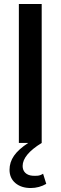

<svg xmlns="http://www.w3.org/2000/svg" viewBox="-20 -720 306 967"><path d="M75 0V-700H190V0Q94 59 94 116Q94 137 107 150Q120 163 143 165Q155 166 169 165Q183 164 197 155Q201 168 205 180.5Q209 193 213 206Q196 216 176 221.5Q156 227 135 227Q87 227 57.5 202Q28 177 28 135Q28 97 50.5 64.5Q73 32 122 0Z"/></svg>

Font: Rosa Sans Medium
Style: Regular
Weight: 500
Designer: Pentagram / MCKL
Foundry: Pentagram / MCKL
Version: Version 1.005;September 16, 2019;FontCreator 11.5.0.2425 64-